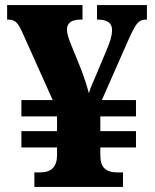

<svg xmlns="http://www.w3.org/2000/svg" viewBox="-20 -734 607 754"><path d="M115 0V-57H138Q203 -57 204 -123V-155H64V-219H204V-277H64V-341H187L69 -604Q56 -634 44.5 -645.5Q33 -657 14 -657H8V-714H304V-657H297Q243 -657 243 -618Q243 -606 247.5 -591Q252 -576 259 -559L296 -468Q308 -437 316 -412Q324 -387 329 -368Q333 -382 340 -398.5Q347 -415 356 -436L398 -536Q408 -559 414 -579Q420 -599 420 -617Q420 -657 364 -657H361V-714H557V-657H552Q531 -657 518.5 -641.5Q506 -626 485 -579L380 -341H514V-277H374V-219H514V-155H374V-124Q374 -89 390 -73Q406 -57 440 -57H463V0Z"/></svg>

Font: Noto Serif Devanagari ExtraBold
Style: Regular
Weight: 800
Designer: Universal Thirst, Indian Type Foundry and the Monotype Design Team
Foundry: Monotype Imaging Inc.
Version: Version 2.004; ttfautohint (v1.8.4.7-5d5b)